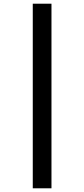

<svg xmlns="http://www.w3.org/2000/svg" viewBox="-20 -852 453 1037"><path d="M157 -832V165H258V-832Z"/></svg>

Font: Noto Sans Gurmukhi ExtraCondensed
Style: Bold
Weight: 700
Width: 2
Designer: Jelle Bosma - Monotype Design Team
Foundry: Monotype Imaging Inc.
Version: Version 2.004